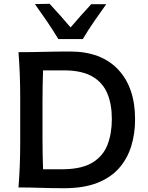

<svg xmlns="http://www.w3.org/2000/svg" viewBox="-20 -988 778 1012"><path d="M77.5 0Q82 -58.5 84.2 -113.2Q86.5 -168 86.5 -234.5V-474.5Q86.5 -542.5 84.2 -598Q82 -653.5 77.5 -713Q145.5 -713 212 -714.8Q278.5 -716.5 349 -716.5Q513 -716.5 602.5 -621.8Q692 -527 692 -359Q692 -283.5 671.8 -217.8Q651.5 -152 607.8 -102Q564 -52 492.5 -24Q421 4 318.5 4Q249 4 193 2Q137 0 77.5 0ZM207 -96H319Q415 -98 469.8 -132.5Q524.5 -167 547 -226Q569.5 -285 569.5 -361Q569.5 -438.5 545.8 -495.2Q522 -552 469 -583.5Q416 -615 328.5 -617H207Q205.5 -577.5 204.8 -537.8Q204 -498 204 -450V-260Q204 -213 204.8 -173.8Q205.5 -134.5 207 -96ZM287.5 -782Q259.5 -828.5 228.2 -874.5Q197 -920.5 164 -966.5L241.5 -968Q270 -937 297.8 -906Q325.5 -875 352 -843.5Q404 -904.5 461 -966H540Q507 -920 475.5 -874.2Q444 -828.5 416.5 -782Z"/></svg>

Font: Commissioner Flair Medium
Style: Regular
Weight: 500
Designer: Kostas Bartsokas
Foundry: Kostas Bartsokas
Version: Version 1.000; ttfautohint (v1.8.3)